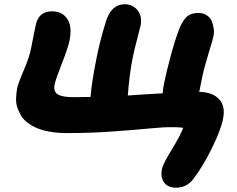

<svg xmlns="http://www.w3.org/2000/svg" viewBox="-20 -686 1114 903"><path d="M809.1 196.8Q768.6 196.8 751.5 171.9Q734.4 147 741.2 110.8Q746.1 85.4 786.6 19.5Q827.1 -46.4 841.8 -85Q820.3 -87.9 793 -87.9Q754.4 -88.9 682.4 -81.8Q610.4 -74.7 507.1 -67.4Q403.8 -60.1 295.9 -60.1Q252.4 -60.1 216.6 -66.2Q180.7 -72.3 155 -83Q129.4 -93.8 109.6 -108.9Q89.8 -124 78.9 -142.3Q67.9 -160.6 61.3 -181.4Q54.7 -202.1 55.7 -224.1Q56.6 -246.1 60.1 -269Q64.9 -292.5 92.3 -356.9Q119.6 -421.4 126 -458Q130.4 -481.9 138.4 -520.8Q146.5 -559.6 147.9 -566.9Q160.6 -632.8 225.1 -632.8Q272.5 -632.8 296.4 -597.2Q320.3 -561.5 307.1 -496.1Q300.3 -461.9 270.5 -386Q240.7 -310.1 236.8 -288.1Q230.5 -255.4 251.7 -242.2Q272.9 -229 325.2 -229Q378.9 -229 405.8 -230Q411.1 -299.3 434.1 -413.1Q448.7 -488.8 478 -585Q503.4 -666 566.9 -666Q603.5 -666 626.7 -638.2Q649.9 -610.4 641.1 -564.9Q639.6 -556.6 625.2 -502.7Q610.8 -448.7 604 -414.1Q588.4 -336.4 581.1 -236.8Q663.1 -242.7 745.1 -247.1Q746.6 -268.6 751 -291Q764.6 -356.9 783.9 -427.2Q803.2 -497.6 816.9 -534.2Q835 -584 855.5 -604.5Q876 -625 913.1 -625Q936 -625 952.6 -614Q969.2 -603 976.1 -586.2Q982.9 -569.3 985.4 -549.6Q987.8 -529.8 982.9 -512.2Q981.4 -503.4 975.6 -483.9Q969.7 -464.4 960.7 -434.6Q951.7 -404.8 945.8 -382.8Q934.6 -346.7 917 -253.9Q979 -252.9 1010.3 -219.7Q1041.5 -186.5 1028.8 -126Q1018.6 -74.2 976.3 11.5Q934.1 97.2 889.2 155.8Q857.9 196.8 809.1 196.8Z"/></svg>

Font: Shantell Sans Irregular
Style: Italic
Weight: 800
Italic angle: -11.31°
Designer: Stephen Nixon, Anya Danilova, Shantell Martin
Foundry: Arrow Type
Version: Version 1.006;[9816181b4]